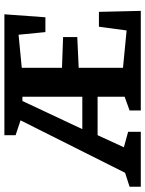

<svg xmlns="http://www.w3.org/2000/svg" viewBox="84 -730 646 853"><g transform="rotate(-90 406.5 -303.0)"><path d="M3.9 0V-49.8L65.9 -69.8L298.8 -534.2L232.9 -556.2V-606H770L756.8 -423.8H690.9L679.2 -543L532.2 -528.8V-350.1L668.9 -345.2V-282.2L532.2 -275.9V-79.1L698.2 -63L714.8 -186H780.8L785.2 0H342.8V-49.8L403.8 -71.8V-191.9H232.9L179.2 -75.2L248 -56.2V0ZM259.8 -259.8H403.8V-525.9H384.8Z"/></g></svg>

Font: Grenze SemiBold
Style: Regular
Weight: 600
Designer: Renata Polastri
Foundry: Omnibus-Type
Version: Version 1.002;PS 001.002;hotconv 1.0.88;makeotf.lib2.5.64775